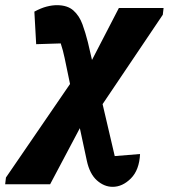

<svg xmlns="http://www.w3.org/2000/svg" viewBox="-114 -524 653 743"><path d="M-94 189 -91 163 157 -199 136 -300Q130 -329 121 -356L26 -353L19 -479Q45 -493 66.5 -498.5Q88 -504 106 -504Q147 -504 170 -483.5Q193 -463 205 -430Q217 -397 226 -361L242 -292L346 -493H519L516 -467L283 -121L330 80L428 72Q425 134 392.5 166.5Q360 199 322 199Q289 199 261 174Q233 149 222 98L195 -28L80 189Z"/></svg>

Font: Piazzolla ExtraBold
Style: Italic
Weight: 800
Italic angle: -11.3°
Designer: Juan Pablo del Peral
Foundry: Huerta Tipografica
Version: Version 1.330